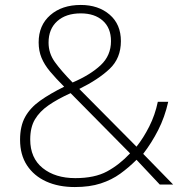

<svg xmlns="http://www.w3.org/2000/svg" viewBox="-20 -745 750 775"><path d="M306 -725Q377 -725 422.5 -686Q468 -647 468 -579Q468 -510 422.5 -467Q377 -424 300 -386L531 -153Q559 -188 582.5 -234.5Q606 -281 617 -334H659Q645 -272 618.5 -220Q592 -168 558 -124L679 0H625L531 -100Q500 -69 465.5 -44Q431 -19 386.5 -4.5Q342 10 282 10Q216 10 166.5 -12.5Q117 -35 89 -77.5Q61 -120 61 -181Q61 -236 81.5 -273Q102 -310 142 -338.5Q182 -367 239 -395Q205 -429 182 -456.5Q159 -484 147.5 -512Q136 -540 136 -574Q136 -643 183 -684Q230 -725 306 -725ZM265 -369Q212 -345 176 -320Q140 -295 121 -263Q102 -231 102 -182Q102 -107 152.5 -66.5Q203 -26 284 -26Q362 -26 412 -53Q462 -80 505 -126ZM306 -691Q246 -691 211 -659.5Q176 -628 176 -573Q176 -530 201.5 -494.5Q227 -459 273 -412Q345 -443 386.5 -482Q428 -521 428 -579Q428 -632 395 -661.5Q362 -691 306 -691Z"/></svg>

Font: Noto Sans Hebrew Thin ExtraLight
Style: Regular
Weight: 250
Version: Version 3.001